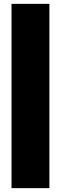

<svg xmlns="http://www.w3.org/2000/svg" viewBox="-20 -842 317 999"><path d="M237 137H40V-822H237Z"/></svg>

Font: DVN-Poppins ExtBd
Style: Regular
Weight: 800
Designer: Ninad Kale (Devanagari), Jonny Pinhorn (Latin)
Foundry: Indian Type Foundry
Version: 4.004